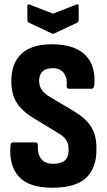

<svg xmlns="http://www.w3.org/2000/svg" viewBox="-20 -870 502 898"><path d="M225 8Q115 8 68 -44Q21 -96 29 -190Q30 -204 41 -204H147Q158 -204 157 -190Q155 -149 173 -126.5Q191 -104 229 -104Q266 -104 283.5 -120Q301 -136 301 -169Q301 -187 296 -201.5Q291 -216 279.5 -227.5Q268 -239 248 -250L141 -315Q82 -350 57 -391.5Q32 -433 33 -495Q34 -576 81.5 -619.5Q129 -663 223 -663Q327 -663 378 -613.5Q429 -564 421 -472Q419 -455 409 -455H302Q290 -455 292 -472Q295 -506 278.5 -528.5Q262 -551 227 -551Q196 -551 180 -537Q164 -523 163 -494Q163 -466 176.5 -448Q190 -430 218 -414L324 -351Q364 -327 387.5 -301.5Q411 -276 421.5 -244.5Q432 -213 431 -169Q431 -83 382 -37.5Q333 8 225 8ZM221 -714 115 -764Q108 -767 108 -777V-842Q108 -853 120 -848L228 -806L335 -848Q348 -854 348 -842V-777Q348 -768 341 -764L235 -714Q228 -710 221 -714Z"/></svg>

Font: Sofia Sans Condensed ExtraBold
Style: Regular
Weight: 800
Designer: Botio Nikoltchev, Ani Petrova
Foundry: lettersoup
Version: Version 4.101